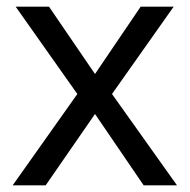

<svg xmlns="http://www.w3.org/2000/svg" viewBox="-20 -556 569 576"><path d="M212 -274 27 -536H127L265 -334L402 -536H501L316 -274L511 0H411L265 -214L117 0H18Z"/></svg>

Font: Noto Sans Gujarati
Style: Regular
Weight: 400
Designer: Jelle Bosma - Monotype Design Team, Universal Thirst
Foundry: Monotype Imaging Inc.
Version: Version 2.102